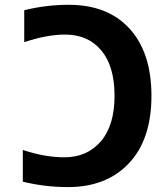

<svg xmlns="http://www.w3.org/2000/svg" viewBox="-20 -761 675 793"><path d="M249 -618.2Q173.8 -618.2 80.1 -586.9V-718.8Q170.9 -741.2 263.7 -741.2Q425.8 -741.2 515.6 -642.1Q605.5 -543 605.5 -365.2Q605.5 -185.5 512.7 -86.9Q419.9 11.7 260.7 11.7Q165 11.7 74.2 -10.7V-141.6Q165 -111.3 246.1 -111.3Q339.8 -111.3 396.5 -177.2Q453.1 -243.2 453.1 -365.2Q453.1 -487.3 398.4 -552.7Q343.8 -618.2 249 -618.2Z"/></svg>

Font: Nasu
Style: Bold
Weight: 700
Designer: Ryoko NISHIZUKA (kana &amp; ideographs); Paul D. Hunt (Latin, Greek &amp; Cyrillic); Wenlong ZHANG (bopomofo); Sandoll C
Version: Version 2014.1215